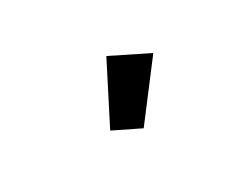

<svg xmlns="http://www.w3.org/2000/svg" viewBox="-46 -977 693 560"><g transform="rotate(-30 300.0 -697.5)"><path d="M450 -755 327 -816 228 -622 316 -579Z"/></g></svg>

Font: IBM Plex Thai Looped
Style: Bold
Weight: 700
Designer: Mike Abbink, Paul van der Laan, Pieter van Rosmalen, Ben Mitchell, Mark Frömberg
Foundry: Bold Monday
Version: Version 1.0